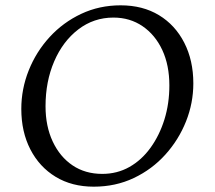

<svg xmlns="http://www.w3.org/2000/svg" viewBox="-20 -691 806 721"><path d="M332 10Q250 10 189 -27Q128 -64 94 -130Q60 -196 60 -282Q60 -357 88 -427Q116 -497 166.5 -552Q217 -607 285 -639Q353 -671 433 -671Q516 -671 577 -634Q638 -597 672 -530.5Q706 -464 706 -378Q706 -304 678.5 -235Q651 -166 601 -110.5Q551 -55 482.5 -22.5Q414 10 332 10ZM364 -38Q420 -38 466 -64Q512 -90 545.5 -136.5Q579 -183 597.5 -242.5Q616 -302 616 -370Q616 -446 589.5 -503Q563 -560 515.5 -592.5Q468 -625 406 -625Q332 -625 274 -580.5Q216 -536 183.5 -460.5Q151 -385 151 -292Q151 -217 178 -159.5Q205 -102 252.5 -70Q300 -38 364 -38Z"/></svg>

Font: Spectral SC
Style: Italic
Weight: 400
Italic angle: -10°
Designer: Jean-Baptiste Levee
Foundry: Production Type
Version: Version 2.001